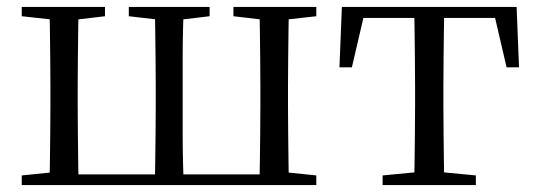

<svg xmlns="http://www.w3.org/2000/svg" viewBox="-20 -536 1556 556"><path d="M123 0Q124 -24 124.5 -65Q125 -106 125.5 -150Q126 -194 126 -229V-288Q126 -322 125.5 -366Q125 -410 124.5 -451Q124 -492 123 -516H208Q207 -492 206.5 -451Q206 -410 205.5 -366Q205 -322 205 -288V-229Q205 -194 205.5 -150Q206 -106 206.5 -65Q207 -24 208 0ZM428 0Q429 -24 429.5 -65Q430 -106 430.5 -150Q431 -194 431 -229V-288Q431 -322 430.5 -366Q430 -410 429.5 -451Q429 -492 428 -516H512Q511 -492 510 -451Q509 -410 509 -366Q509 -322 509 -288V-229Q509 -194 509 -150Q509 -106 510 -65Q511 -24 512 0ZM731 0Q732 -24 732.5 -65Q733 -106 733.5 -150Q734 -194 734 -229V-288Q734 -322 733.5 -366Q733 -410 732.5 -451Q732 -492 731 -516H817Q816 -492 815.5 -451Q815 -410 814.5 -366Q814 -322 814 -288V-229Q814 -194 814.5 -150Q815 -106 815.5 -65Q816 -24 817 0ZM43 -489V-516H284V-489L183 -477H153ZM353 -489V-516H587V-489L486 -477H457ZM656 -489V-516H896V-489L789 -477H758ZM43 0V-28L152 -39H167V0ZM772 0V-39H789L896 -28V0ZM167 0V-31H772V0Z M963 -341 970 -516H1476L1483 -341H1447L1407 -513L1449 -484H997L1039 -513L999 -341ZM1088 0V-28L1203 -39H1243L1358 -28V0ZM1179 0Q1180 -24 1180.5 -65Q1181 -106 1181.5 -150Q1182 -194 1182 -229V-288Q1182 -322 1181.5 -366Q1181 -410 1180.5 -451Q1180 -492 1179 -516H1267Q1266 -492 1265.5 -451Q1265 -410 1264.5 -366Q1264 -322 1264 -288V-229Q1264 -194 1264.5 -150Q1265 -106 1265.5 -65Q1266 -24 1267 0Z"/></svg>

Font: Noto Serif JP
Style: Regular
Weight: 400
Designer: Ryoko NISHIZUKA  (kana & ideographs); Frank Grießhammer (Latin, Greek & Cyrillic); Wenlong ZHANG  (bopomofo); Sandoll Co
Foundry: Adobe
Version: Version 2.003-H1;hotconv 1.1.1;makeotfexe 2.6.0